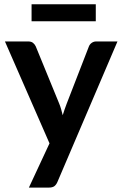

<svg xmlns="http://www.w3.org/2000/svg" viewBox="-20 -706 568 894"><path d="M527 -513 247.5 141Q242 154 233.2 160.8Q224.5 167.5 206.5 167.5H114.5L210.5 -38.5L3 -513H111.5Q126 -513 134.2 -506Q142.5 -499 146.5 -490L255.5 -224Q261 -210.5 264.8 -197Q268.5 -183.5 272 -169.5Q276.5 -183.5 281 -197.2Q285.5 -211 291 -224.5L394 -490Q398 -500 407.2 -506.5Q416.5 -513 428 -513ZM127 -686H426V-607H127Z"/></svg>

Font: Lato
Style: Bold
Weight: 700
Designer: Lukasz Dziedzic with Adam Twardoch and Botio Nikoltchev
Foundry: tyPoland Lukasz Dziedzic
Version: Version 2.010; 2014-09-01; http://www.latofonts.com/; ttfaut